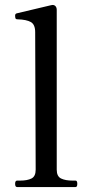

<svg xmlns="http://www.w3.org/2000/svg" viewBox="-20 -756 367 775"><path d="M49 -1Q41 -1 41 -14Q41 -27 49 -27H61Q90 -27 107 -35.5Q124 -44 124 -71L122 -626Q122 -657 104.5 -667Q87 -677 51 -678Q44 -678 42.5 -682Q41 -686 41 -693Q41 -700 47 -702L186 -735L192 -736Q200 -736 204.5 -730.5Q209 -725 209 -716V-71Q209 -44 226.5 -35.5Q244 -27 273 -27H285Q292 -27 292 -14Q292 -1 285 -1Z"/></svg>

Font: Shippori Mincho B1 Medium
Style: Regular
Weight: 500
Designer: FONTDASU
Foundry: FONTDASU / Google Inc. / but / Adobe
Version: Version 3.110; ttfautohint (v1.8.3)